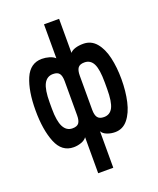

<svg xmlns="http://www.w3.org/2000/svg" viewBox="-169 -842 937 1142"><g transform="rotate(-20 300.0 -271.0)"><path d="M168 5Q93.5 5 61 -75.2Q28.5 -155.5 28.5 -278.5Q28.5 -401 61.2 -477.5Q94 -554 168 -554Q191.5 -554 214.5 -547.2Q237.5 -540.5 251 -527.5V-742.5H346.5V-527Q357.5 -540.5 379.8 -547.2Q402 -554 430 -554Q480 -554 512 -516Q544 -478 558.2 -415.8Q572.5 -353.5 572.5 -278.5Q572.5 -202.5 558 -138.5Q543.5 -74.5 511.5 -34.8Q479.5 5 430 5Q404 5 380 -4.2Q356 -13.5 346.5 -31V200H251V-28Q240 -12 216.5 -3.5Q193 5 168 5ZM251 -167V-382.5Q251 -415.5 239.8 -431Q228.5 -446.5 199.5 -446.5Q161 -446.5 142.2 -410.8Q123.5 -375 123.5 -294.5V-254Q123.5 -177 142.5 -140Q161.5 -103 199.5 -103Q228.5 -103 239.8 -118.2Q251 -133.5 251 -167ZM472.5 -253V-294.5Q472.5 -377 454.8 -412.2Q437 -447.5 398.5 -447.5Q369.5 -447.5 358 -431.8Q346.5 -416 346.5 -382.5V-166.5Q346.5 -133.5 358.2 -117.8Q370 -102 398.5 -102Q437 -102 454.8 -137Q472.5 -172 472.5 -253Z"/></g></svg>

Font: JuliaMono SemiBold
Style: Regular
Weight: 600
Monospace: yes
Designer: cormullion
Foundry: corm
Version: Version 0.055; ttfautohint (v1.8.4)